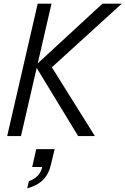

<svg xmlns="http://www.w3.org/2000/svg" viewBox="-20 -740 682 1044"><path d="M19 0 185 -720H260L94 0ZM161 -373 537 -720H642L262 -374ZM405 0 175 -378 262 -374 496 0ZM128 284 137 245Q167 235 185.5 215Q204 195 211 164L238 168H155L177 71H277L257 155Q245 207 214 238Q183 269 128 284Z"/></svg>

Font: Instrument Sans SemiCondensed
Style: Italic
Weight: 400
Width: 4
Italic angle: -13°
Designer: Rodrigo Fuenzalida
Foundry: fragTYPE
Version: Version 1.000;gftools[0.9.28]